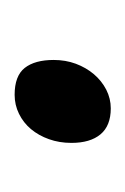

<svg xmlns="http://www.w3.org/2000/svg" viewBox="27 -182 175 269"><g transform="rotate(90 114.5 -47.5)"><path d="M180.2 -60.1Q180.2 -43 175 -28.6Q169.9 -14.2 160.9 -3.4Q151.9 7.3 139.4 13.4Q127 19.5 112.8 19.5Q86.4 19.5 75.2 5.4Q64 -8.8 64 -35.2Q64 -51.8 69.3 -66.2Q74.7 -80.6 84 -91.6Q93.3 -102.5 105.7 -108.9Q118.2 -115.2 131.8 -115.2Q156.2 -115.2 168.2 -100.8Q180.2 -86.4 180.2 -60.1Z"/></g></svg>

Font: Gentium Plus Afr
Style: Regular
Weight: 400
Designer: J. Victor Gaultney, Annie Olsen, Iska Routamaa, Becca Hirsbrunner
Foundry: SIL International
Version: Version 5.000